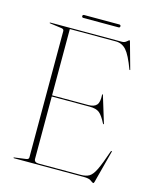

<svg xmlns="http://www.w3.org/2000/svg" viewBox="-119 -860 771 957"><g transform="rotate(15 267.0 -381.5)"><path d="M39 -698Q39 -700 42 -700H411Q424.5 -700 434.2 -708.5Q444 -717 446 -717Q447 -717 447.8 -716.2Q448.5 -715.5 450 -710L487 -577Q488.5 -574 486 -574Q484 -574 483 -576Q457.5 -645 435.5 -669.5Q413.5 -694 381 -694H144V-352H330Q361 -352 373.8 -366.8Q386.5 -381.5 384 -419Q384 -422 385 -422Q387.5 -423 389 -417L430 -283Q431.5 -279 429 -279Q428 -279 426 -281Q406.5 -319.5 389.8 -332.8Q373 -346 340 -346H144V-24Q144 -6 168 -6H383.5Q411.5 -6 428.2 -16Q445 -26 460.5 -58.2Q476 -90.5 498.5 -157Q500.5 -161 502.5 -161Q505.5 -161 503.5 -155L460.5 9Q458 17 456.5 17Q450 17 440 8.5Q430 0 401.5 0H42Q39 0 39 -2Q39 -4 42 -4L101 -12Q115 -13.5 115 -24V-676Q115 -686.5 101 -688L42 -696Q39 -696 39 -698ZM187 -772.5Q187 -780 195 -780H376Q384 -780 384 -772.5Q384 -765 376 -765H195Q187 -765 187 -772.5Z"/></g></svg>

Font: Fraunces 144pt S000 Thin
Style: Regular
Weight: 100
Version: Version 1.000; ttfautohint (v1.8.3)